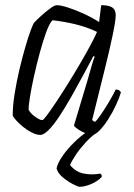

<svg xmlns="http://www.w3.org/2000/svg" viewBox="-20 -520 515 740"><path d="M135 0Q121 0 103 -9Q85 -18 69 -31Q53 -44 42 -56.5Q31 -69 29 -75Q29 -113 36.5 -159.5Q44 -206 55 -252.5Q66 -299 77.5 -338.5Q89 -378 98.5 -403.5Q108 -429 112 -433Q119 -441 136.5 -457Q154 -473 172 -486.5Q190 -500 199 -500Q214 -500 242 -491Q270 -482 302 -467.5Q334 -453 362 -435L370 -500Q400 -500 413 -491Q426 -482 426 -461Q426 -441 414 -383.5Q402 -326 381 -242Q360 -158 335 -57L346 -50Q355 -58 370 -80Q385 -102 400.5 -128Q416 -154 426 -175Q441 -175 446 -164Q440 -143 427 -115Q414 -87 397.5 -61Q381 -35 364 -17.5Q347 0 334 0Q325 0 309.5 -6.5Q294 -13 281 -21.5Q268 -30 265 -36L316 -206Q326 -242 334 -269Q342 -296 345 -301L340 -304Q322 -270 300 -229Q278 -188 255 -147.5Q232 -107 210 -73.5Q188 -40 168.5 -20Q149 0 135 0ZM143 -57Q147 -57 161.5 -76.5Q176 -96 197 -127.5Q218 -159 242 -197.5Q266 -236 288.5 -274.5Q311 -313 328.5 -345.5Q346 -378 354 -397Q317 -415 272.5 -426Q228 -437 182 -442Q170 -429 157.5 -394.5Q145 -360 133 -315.5Q121 -271 111 -226Q101 -181 95.5 -146.5Q90 -112 90 -98Q97 -83 115.5 -70Q134 -57 143 -57ZM287 200Q281 200 261.5 190Q242 180 222.5 164Q203 148 198 129Q202 109 220.5 82Q239 55 265 29.5Q291 4 318 -14H360Q333 4 310.5 28.5Q288 53 272 77Q256 101 250 116Q272 143 303 149Q334 155 367 149Q370 152 371.5 154.5Q373 157 372 162Q356 179 331 189.5Q306 200 287 200Z"/></svg>

Font: Texturina 72pt 72pt ExtraLight
Style: Italic
Weight: 200
Italic angle: -11°
Designer: Guillermo Torres Carreño
Foundry: Omnibus-Type
Version: Version 1.002; ttfautohint (v1.8.3)